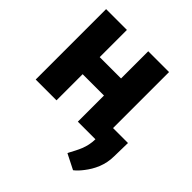

<svg xmlns="http://www.w3.org/2000/svg" viewBox="-193 -673 1018 1018"><g transform="rotate(45 315.5 -164.0)"><path d="M28 0H184V-196H344V0H476C475 64 450 104 426 150L423 157L508 200C524 188 538 172 551 155C582 115 610 61 610 -7L612 -108H500V-528H344V-324H184V-528H28Z"/></g></svg>

Font: Asimov Pro
Style: Blk
Weight: 900
Designer: Google
Version: Version 2.000980; 2014